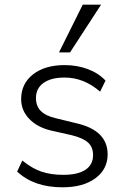

<svg xmlns="http://www.w3.org/2000/svg" viewBox="-20 -790 534 817"><path d="M53 -60 75 -107Q115 -74 155.5 -60Q196 -46 249 -46Q311 -46 343.5 -67.5Q376 -89 376 -130Q376 -164 354.5 -183.5Q333 -203 284 -215L199 -234Q139 -248 104.5 -284Q70 -320 70 -368Q70 -434 120.5 -473.5Q171 -513 255 -513Q308 -513 353.5 -496Q399 -479 429 -447L406 -400Q337 -460 255 -460Q197 -460 165 -437Q133 -414 133 -373Q133 -339 153.5 -318Q174 -297 217 -287L303 -266Q438 -236 438 -133Q438 -70 386 -31.5Q334 7 246 7Q124 7 53 -60ZM231 -567 332 -770H410L278 -567Z"/></svg>

Font: Muli Light
Style: Regular
Weight: 300
Designer: Vernon Adams
Foundry: Vernon Adams
Version: Version 2.100